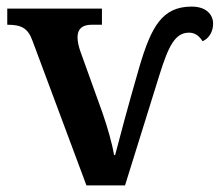

<svg xmlns="http://www.w3.org/2000/svg" viewBox="-20 -562 666 582"><path d="M79 -437 242 0H359L464 -337C491 -423 511 -463 553 -463C571 -463 584 -453 594 -437C615 -446 626 -468 626 -490C626 -518 605 -542 561 -542C472 -542 439 -482 403 -361C365 -230 343 -145 329 -92H326C320 -126 306 -176 291 -219L223 -408C219 -420 215 -435 215 -449C215 -475 230 -487 258 -487H289V-536H2V-487C45 -487 65 -477 79 -437Z"/></svg>

Font: Noto Serif SemiBold
Style: Regular
Weight: 600
Designer: Monotype Design Team
Foundry: Monotype Imaging Inc.
Version: Version 2.013